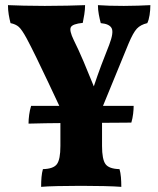

<svg xmlns="http://www.w3.org/2000/svg" viewBox="-20 -481 616 747"><path d="M140 246Q140 225 141.5 208Q143 191 147 177Q188 176 201.5 157.5Q215 139 215 87V-60Q192 -109 167.5 -161Q143 -213 121 -258Q99 -303 84 -331Q65 -366 53 -376.5Q41 -387 21 -391Q17 -406 14 -424Q11 -442 11 -461Q35 -460 73 -459Q111 -458 154 -458Q196 -458 241.5 -459Q287 -460 311 -461Q311 -444 308 -425Q305 -406 302 -392Q262 -388 255.5 -375Q249 -362 267 -325Q285 -289 305 -242Q325 -195 345 -145Q360 -190 374.5 -228.5Q389 -267 405 -307Q423 -354 414.5 -371Q406 -388 372 -391Q368 -406 364.5 -424.5Q361 -443 361 -461Q401 -458 462 -458Q491 -458 517.5 -459Q544 -460 565 -461Q565 -442 562 -422.5Q559 -403 553 -391Q527 -385 512.5 -369.5Q498 -354 480 -311L377 -60V87Q377 139 390.5 157.5Q404 176 445 177Q449 191 450.5 208.5Q452 226 452 246Q428 244 384 243Q340 242 295 242Q249 242 204.5 243Q160 244 140 246ZM91 0Q91 -16 93.5 -34.5Q96 -53 101 -69H500Q500 -56 498 -38.5Q496 -21 491 -4Q469 -4 430 -3.5Q391 -3 343.5 -3Q296 -3 247.5 -2.5Q199 -2 157.5 -1.5Q116 -1 91 0Z"/></svg>

Font: Vollkorn ExtraBold
Style: Regular
Weight: 800
Designer: Friedrich Althausen
Foundry: Friedrich Althausen
Version: Version 5.000; ttfautohint (v1.8.3)